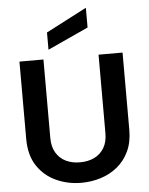

<svg xmlns="http://www.w3.org/2000/svg" viewBox="-63 -1019 835 1076"><g transform="rotate(-5 354.5 -480.5)"><path d="M461 -968V-857L232 -752V-849ZM64 -700H199V-258Q199 -209 219 -175.5Q239 -142 273.5 -125Q308 -108 353 -108Q399 -108 434 -125Q469 -142 489 -175.5Q509 -209 509 -258V-700H644V-265Q644 -196 620 -145Q596 -94 554.5 -60Q513 -26 460.5 -9.5Q408 7 351 7Q275 7 209.5 -23Q144 -53 104 -113Q64 -173 64 -265Z"/></g></svg>

Font: Albert Sans
Style: Bold
Weight: 700
Designer: Andreas Rasmussen
Foundry: a.Foundry
Version: Version 1.025